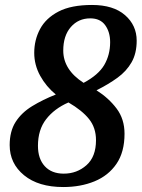

<svg xmlns="http://www.w3.org/2000/svg" viewBox="-20 -744 571 774"><path d="M235 10Q135 10 77 -37.5Q19 -85 19 -159Q19 -215 43 -252.5Q67 -290 109.5 -316Q152 -342 205 -363Q166 -395 142 -438.5Q118 -482 118 -531Q118 -583 141.5 -627Q165 -671 216 -697.5Q267 -724 351 -724Q437 -724 484 -683Q531 -642 531 -580Q531 -529 510.5 -493Q490 -457 453.5 -430.5Q417 -404 369 -380Q418 -349 450 -306.5Q482 -264 482 -205Q482 -131 449.5 -83.5Q417 -36 361 -13Q305 10 235 10ZM317 -410Q377 -442 400.5 -482.5Q424 -523 424 -574Q424 -615 404 -642.5Q384 -670 344 -670Q296 -670 265.5 -635Q235 -600 235 -540Q235 -463 317 -410ZM237 -44Q290 -44 328.5 -78Q367 -112 367 -179Q367 -229 339 -264Q311 -299 256 -331Q199 -306 166 -263.5Q133 -221 133 -156Q133 -104 160.5 -74Q188 -44 237 -44Z"/></svg>

Font: Noto Serif SemiCondensed SemiBold
Style: Italic
Weight: 600
Width: 4
Italic angle: -12°
Designer: Monotype Design Team
Foundry: Monotype Imaging Inc.
Version: Version 2.014; ttfautohint (v1.8.4.7-5d5b)